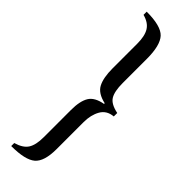

<svg xmlns="http://www.w3.org/2000/svg" viewBox="-326 -833 986 986"><g transform="rotate(45 167.5 -340.0)"><path d="M127 0V-198Q127 -263 147.5 -296.5Q168 -330 225 -340V-345Q166 -358 146.5 -395Q127 -432 127 -501V-680Q127 -735 108.5 -765Q90 -795 45 -807V-830Q149 -830 183 -793.5Q217 -757 217 -659V-484Q217 -423 234.5 -394.5Q252 -366 306 -355V-330Q259 -326 238 -289Q217 -252 217 -200V-4Q217 86 179.5 118Q142 150 41 150V128Q90 114 108.5 85Q127 56 127 0Z"/></g></svg>

Font: Libre Baskerville
Style: Regular
Weight: 400
Designer: Pablo Impallari, Rodrigo Fuenzalida
Foundry: Pablo Impallari, Rodrigo Fuenzalida
Version: Version 1.000